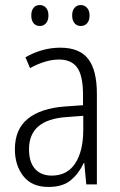

<svg xmlns="http://www.w3.org/2000/svg" viewBox="-20 -731 475 761"><path d="M219 -542Q295 -542 329.5 -497.5Q364 -453 364 -359V0H322L314 -85H312Q293 -44 261 -17Q229 10 172 10Q106 10 72.5 -33Q39 -76 39 -139Q39 -219 90.5 -260.5Q142 -302 238 -309L309 -314V-355Q309 -431 286 -463Q263 -495 214 -495Q161 -495 99 -461L81 -504Q112 -522 147 -532Q182 -542 219 -542ZM244 -267Q95 -257 95 -140Q95 -88 119 -61.5Q143 -35 185 -35Q247 -35 278.5 -84Q310 -133 310 -216V-272ZM104 -670Q104 -689 113 -700Q122 -711 138 -711Q153 -711 162.5 -700Q172 -689 172 -670Q172 -650 162.5 -639Q153 -628 138 -628Q122 -628 113 -639Q104 -650 104 -670ZM266 -670Q266 -689 275.5 -700Q285 -711 300 -711Q315 -711 325 -700Q335 -689 335 -670Q335 -650 325.5 -639Q316 -628 300 -628Q285 -628 275.5 -639Q266 -650 266 -670Z"/></svg>

Font: Noto Sans Sinhala Condensed Light
Style: Regular
Weight: 300
Width: 3
Designer: Jelle Bosma - Monotype Design Team
Foundry: Monotype Imaging Inc.
Version: Version 2.006; ttfautohint (v1.8.4.7-5d5b)